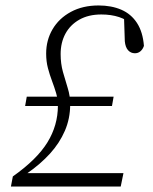

<svg xmlns="http://www.w3.org/2000/svg" viewBox="-20 -683 562 703"><path d="M20 0 27 -37Q115 -99 153.5 -161.5Q192 -224 192 -296Q192 -320 185.5 -342Q179 -364 170.5 -386.5Q162 -409 155.5 -433.5Q149 -458 149 -487Q149 -536 172.5 -576Q196 -616 239.5 -639.5Q283 -663 341 -663Q388 -663 424 -647.5Q460 -632 481.5 -599Q503 -566 507 -515Q503 -503 494.5 -495.5Q486 -488 474 -488Q459 -488 449 -499Q439 -510 437 -532L434 -622L466 -590Q445 -611 416 -620.5Q387 -630 351 -630Q304 -630 270.5 -611Q237 -592 219.5 -559.5Q202 -527 202 -485Q202 -450 210.5 -419.5Q219 -389 228 -360.5Q237 -332 237 -301Q237 -249 217.5 -204Q198 -159 163 -120.5Q128 -82 79 -48L76 -49H432L422 0ZM72 -295 78 -329H396L390 -295Z"/></svg>

Font: Source Serif 4 Light
Style: Italic
Weight: 300
Italic angle: -12°
Designer: Frank Grießhammer
Foundry: Adobe Systems Incorporated
Version: Version 4.004;hotconv 1.0.116;makeotfexe 2.5.65601